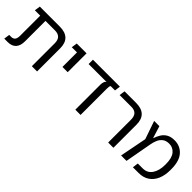

<svg xmlns="http://www.w3.org/2000/svg" viewBox="152 -1492 2382 2382"><g transform="rotate(45 1342.5 -301.5)"><path d="M35 0 46 -76H82Q149 -76 149 -163V-517H55L66 -593H415Q611 -593 611 -405V0H519V-402Q519 -517 408 -517H241V-158Q241 -81 204 -40.5Q167 0 97 0Z M794 -262V-517H703L714 -593H886V-262Z M1282 0V-444Q1282 -461 1288.5 -484Q1295 -507 1313 -517H998V-593H1471L1461 -517H1385Q1378 -510 1376 -495Q1374 -480 1374 -462V0Z M1858 0V-402Q1858 -517 1748 -517H1542L1553 -593H1754Q1950 -593 1950 -405V0Z M2085 0 2154 -355 2072 -593H2164L2213 -435H2216Q2230 -478 2253.5 -516.5Q2277 -555 2317.5 -579Q2358 -603 2422 -603Q2521 -603 2583.5 -532.5Q2646 -462 2646 -319V-305Q2646 -212 2616.5 -144Q2587 -76 2530.5 -38Q2474 0 2392 0H2292L2302 -76H2388Q2468 -76 2511 -139Q2554 -202 2554 -305V-319Q2554 -426 2511.5 -476Q2469 -526 2406 -526Q2350 -526 2317 -500Q2284 -474 2267.5 -434Q2251 -394 2244 -352L2180 0Z"/></g></svg>

Font: Go Noto Current
Style: Regular
Weight: 400
Designer: Monotype Design Team
Foundry: Monotype Imaging Inc.
Version: Version 2.007; ttfautohint (v1.8) -l 8 -r 50 -G 200 -x 14 -D